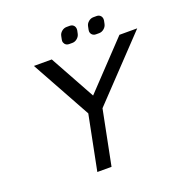

<svg xmlns="http://www.w3.org/2000/svg" viewBox="-147 -974 1053 1104"><g transform="rotate(-20 379.5 -422.0)"><path d="M650.4 -697.8H759.3L414.6 -334.5L348.1 0H261.2L327.6 -334.5L127 -697.8H236.3L388.7 -421.4ZM399.9 -844.2Q415.5 -844.2 424.8 -833Q431.6 -824.2 431.6 -812.5Q431.6 -809.1 431.2 -805.2L427.2 -786.1Q423.8 -769.5 410.2 -758.1Q396.5 -746.6 380.4 -746.6H360.8Q344.7 -746.6 335.4 -757.8Q328.6 -766.6 328.6 -777.3Q328.6 -781.7 329.6 -786.1L333.5 -805.2Q336.4 -821.3 350.1 -832.8Q363.8 -844.2 380.4 -844.2ZM564 -844.2Q579.6 -844.2 588.9 -833Q595.7 -824.2 595.7 -812.5Q595.7 -809.1 595.2 -805.2L591.3 -786.1Q587.9 -769.5 574.2 -758.1Q560.5 -746.6 544.4 -746.6H524.9Q508.8 -746.6 499.5 -757.8Q492.7 -766.6 492.7 -777.3Q492.7 -781.7 493.7 -786.1L497.6 -805.2Q500.5 -821.3 514.2 -832.8Q527.8 -844.2 544.4 -844.2Z"/></g></svg>

Font: Qaz
Style: Italic
Weight: 400
Italic angle: -11.25°
Designer: GGBotNet
Foundry: f0n7
Version: 0.70